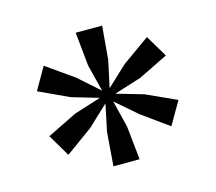

<svg xmlns="http://www.w3.org/2000/svg" viewBox="-80 -926 795 708"><g transform="rotate(-15 317.5 -572.0)"><path d="M270.5 -316 280.5 -445 302 -548 224.5 -475 121 -400 71 -484.5 185 -540.5 287.5 -573 185 -603 69.5 -656.5 118 -741 222.5 -667.5 302.5 -596.5 276.5 -699 263.5 -828H364.5L353.5 -700.5L331.5 -598L408.5 -670L513 -744.5L563 -661L450 -605.5L346.5 -573L450 -543L565.5 -490.5L515 -403.5L413 -477L331.5 -547.5L357 -445L370.5 -316.5Z"/></g></svg>

Font: Merriweather 28pt SemiBold
Style: Regular
Weight: 600
Version: Version 2.100